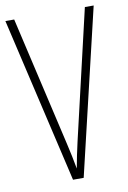

<svg xmlns="http://www.w3.org/2000/svg" viewBox="-82 -858 546 816"><g transform="rotate(-10 190.5 -450.0)"><path d="M381 -807H343L213 -249C204 -210 197 -176 190 -137C183 -176 176 -209 167 -248L38 -807H0L166 -93H212Z"/></g></svg>

Font: Noto Sans Kannada UI ExtraCondensed ExtraLight
Style: Regular
Weight: 200
Width: 2
Designer: Jelle Bosma - Monotype Design Team
Foundry: Monotype Imaging Inc.
Version: Version 2.005